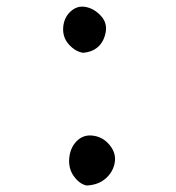

<svg xmlns="http://www.w3.org/2000/svg" viewBox="-20 -657 540 589"><path d="M246.1 -87.9Q224.6 -91.8 207 -115.7Q189.5 -139.6 192.4 -171.9Q195.3 -204.1 215.8 -224.6Q236.3 -245.1 266.6 -240.7Q296.9 -236.3 316.9 -211.4Q336.9 -186.5 332 -158.2Q327.1 -129.9 304.7 -109.9Q282.2 -89.8 246.1 -87.9ZM234.4 -495.1Q210.9 -499 191.4 -520.5Q171.9 -542 173.8 -572.3Q175.8 -602.5 196.3 -621.6Q216.8 -640.6 242.7 -635.7Q268.6 -630.9 289.1 -608.9Q309.6 -586.9 304.2 -558.1Q298.8 -529.3 280.8 -513.2Q262.7 -497.1 234.4 -495.1Z"/></svg>

Font: NaikaiFont
Style: Regular-Lite
Weight: 400
Version: Version 1.67